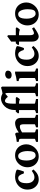

<svg xmlns="http://www.w3.org/2000/svg" viewBox="1454 -2210 769 3716"><g transform="rotate(-90 1838.0 -351.5)"><path d="M416.5 -87.9Q377 -43 343.5 -21.2Q310.1 0.5 280.3 7.1Q250.5 13.7 221.7 13.7Q170.4 13.7 126.2 -12.5Q82 -38.6 54.7 -87.6Q27.3 -136.7 27.3 -205.1Q27.3 -271.5 59.1 -325.4Q90.8 -379.4 147.7 -411.4Q204.6 -443.4 279.3 -443.4Q299.3 -443.4 327.1 -438.7Q355 -434.1 379.4 -426Q403.8 -418 414.1 -406.7Q415 -400.9 410.9 -381.8Q406.7 -362.8 399.7 -339.6Q392.6 -316.4 385.5 -296.9Q378.4 -277.3 374 -271L338.9 -275.9Q321.8 -331.1 301 -357.2Q280.3 -383.3 247.1 -383.3Q209.5 -383.3 180.2 -346.4Q150.9 -309.6 150.9 -219.2Q150.9 -147.9 183.3 -108.6Q215.8 -69.3 264.2 -69.3Q290 -69.3 315.9 -78.1Q341.8 -86.9 389.2 -120.6Z M903.3 -224.1Q903.3 -178.2 885 -135.5Q866.7 -92.8 835 -59.1Q803.2 -25.4 761.5 -5.9Q719.7 13.7 672.9 13.7Q608.4 13.7 560.5 -14.9Q512.7 -43.5 486.1 -93Q459.5 -142.6 459.5 -205.1Q459.5 -266.6 488.5 -321Q517.6 -375.5 569.8 -409.4Q622.1 -443.4 690.4 -443.4Q754.9 -443.4 802.7 -414.8Q850.6 -386.2 877 -336.7Q903.3 -287.1 903.3 -224.1ZM772.9 -201.2Q772.9 -250 762.2 -291.3Q751.5 -332.5 730.2 -357.9Q709 -383.3 677.2 -383.3Q642.6 -383.3 623.5 -361.6Q604.5 -339.8 597.2 -302.5Q589.8 -265.1 589.8 -218.3Q589.8 -169.9 602.1 -130.9Q614.3 -91.8 636 -69.1Q657.7 -46.4 685.5 -46.4Q736.8 -46.4 754.9 -85.9Q772.9 -125.5 772.9 -201.2Z M1232.4 0V-38.6Q1265.6 -46.9 1278.8 -53.5Q1292 -60.1 1292 -66.4V-264.6Q1292 -314 1282.5 -332.5Q1272.9 -351.1 1247.1 -351.1Q1227.5 -351.1 1203.1 -343.5Q1178.7 -335.9 1134.3 -309.1V-66.4Q1134.3 -51.3 1193.8 -38.6V0H951.2V-38.6Q1010.7 -53.7 1010.7 -66.4V-314.5Q1010.7 -338.9 1008.1 -350.1Q1005.4 -361.3 993.2 -366Q981 -370.6 951.2 -374V-411.1Q999 -416 1035.2 -423.3Q1071.3 -430.7 1106.9 -443.4L1127.4 -422.9L1132.3 -372.1Q1189.9 -413.1 1234.4 -428.2Q1278.8 -443.4 1314.5 -443.4Q1354 -443.4 1384.8 -416Q1415.5 -388.7 1415.5 -319.3V-66.4Q1415.5 -60.1 1427.5 -54Q1439.5 -47.9 1475.1 -38.6V0Z M1902.3 -671.4Q1902.3 -662.6 1892.6 -649.2Q1882.8 -635.7 1868.7 -621.8Q1854.5 -607.9 1841.6 -597.4Q1828.6 -586.9 1821.8 -583.5Q1799.8 -613.3 1779.5 -626.5Q1759.3 -639.6 1743.7 -639.6Q1728 -639.6 1715.8 -626Q1703.6 -612.3 1696.8 -575.4Q1689.9 -538.6 1689.9 -469.2V-429.7H1802.2L1820.3 -411.6Q1811.5 -395 1797.6 -377Q1783.7 -358.9 1775.4 -351.1Q1764.6 -356.4 1745.6 -361.8Q1726.6 -367.2 1689.9 -367.2V-65.4Q1689.9 -60.1 1708.7 -54.2Q1727.5 -48.3 1780.8 -38.6V0H1506.8V-38.6Q1538.1 -43.9 1552.2 -52Q1566.4 -60.1 1566.4 -65.4V-367.2H1514.2L1500 -384.8L1535.6 -429.7H1566.4V-443.8Q1566.4 -572.8 1639.2 -646Q1675.8 -683.1 1714.6 -699.5Q1753.4 -715.8 1784.7 -715.8Q1814.9 -715.8 1841.8 -707Q1868.7 -698.2 1885.5 -687.5Q1902.3 -676.8 1902.3 -671.4Z M1833.5 0V-38.6Q1873 -45.4 1885.3 -52Q1897.5 -58.6 1897.5 -66.4V-580.1Q1897.5 -607.4 1893.3 -619.4Q1889.2 -631.3 1876.5 -635.3Q1863.8 -639.2 1837.9 -642.1V-679.2Q1888.2 -686 1924.8 -693.6Q1961.4 -701.2 2000 -715.8L2021 -695.8V-66.4Q2021 -59.6 2034.4 -52.2Q2047.9 -44.9 2085 -38.6V0Z M2329.1 -582.5Q2329.1 -549.8 2304.9 -529.8Q2280.8 -509.8 2244.6 -509.8Q2217.8 -509.8 2195.8 -522.5Q2173.8 -535.2 2173.8 -563.5Q2173.8 -596.7 2198.5 -616.2Q2223.1 -635.7 2258.3 -635.7Q2284.7 -635.7 2306.9 -623.3Q2329.1 -610.8 2329.1 -582.5ZM2127.9 0V-38.6Q2159.2 -44.9 2173.3 -52.5Q2187.5 -60.1 2187.5 -66.4V-295.4Q2187.5 -327.1 2184.8 -343Q2182.1 -358.9 2169.9 -365.2Q2157.7 -371.6 2127.9 -374V-411.1Q2170.4 -416.5 2207 -424.3Q2243.7 -432.1 2277.3 -443.4H2311V-66.4Q2311 -61 2324.2 -53Q2337.4 -44.9 2370.6 -38.6V0Z M2807.1 -87.9Q2767.6 -43 2734.1 -21.2Q2700.7 0.5 2670.9 7.1Q2641.1 13.7 2612.3 13.7Q2561 13.7 2516.8 -12.5Q2472.7 -38.6 2445.3 -87.6Q2418 -136.7 2418 -205.1Q2418 -271.5 2449.7 -325.4Q2481.4 -379.4 2538.3 -411.4Q2595.2 -443.4 2669.9 -443.4Q2689.9 -443.4 2717.8 -438.7Q2745.6 -434.1 2770 -426Q2794.4 -418 2804.7 -406.7Q2805.7 -400.9 2801.5 -381.8Q2797.4 -362.8 2790.3 -339.6Q2783.2 -316.4 2776.1 -296.9Q2769 -277.3 2764.6 -271L2729.5 -275.9Q2712.4 -331.1 2691.7 -357.2Q2670.9 -383.3 2637.7 -383.3Q2600.1 -383.3 2570.8 -346.4Q2541.5 -309.6 2541.5 -219.2Q2541.5 -147.9 2574 -108.6Q2606.4 -69.3 2654.8 -69.3Q2680.7 -69.3 2706.5 -78.1Q2732.4 -86.9 2779.8 -120.6Z M3168.5 -77.1Q3103 -29.8 3060.3 -8.1Q3017.6 13.7 2993.7 13.7Q2951.7 13.7 2921.6 -18.8Q2891.6 -51.3 2891.6 -115.7V-367.2H2836.9L2822.8 -384.8L2858.4 -429.7H2891.6V-520L2996.1 -595.7L3015.1 -579.6V-429.7H3150.9L3168.5 -411.6Q3160.2 -395 3146 -377Q3131.8 -358.9 3122.6 -351.1Q3111.8 -356.4 3089.8 -361.8Q3067.9 -367.2 3047.9 -367.2H3015.1V-160.2Q3015.1 -115.2 3025.9 -96.9Q3036.6 -78.6 3050.3 -78.6Q3066.4 -78.6 3086.9 -85.7Q3107.4 -92.8 3146 -114.7Z M3648.4 -224.1Q3648.4 -178.2 3630.1 -135.5Q3611.8 -92.8 3580.1 -59.1Q3548.3 -25.4 3506.6 -5.9Q3464.8 13.7 3418 13.7Q3353.5 13.7 3305.7 -14.9Q3257.8 -43.5 3231.2 -93Q3204.6 -142.6 3204.6 -205.1Q3204.6 -266.6 3233.6 -321Q3262.7 -375.5 3314.9 -409.4Q3367.2 -443.4 3435.5 -443.4Q3500 -443.4 3547.9 -414.8Q3595.7 -386.2 3622.1 -336.7Q3648.4 -287.1 3648.4 -224.1ZM3518.1 -201.2Q3518.1 -250 3507.3 -291.3Q3496.6 -332.5 3475.3 -357.9Q3454.1 -383.3 3422.4 -383.3Q3387.7 -383.3 3368.7 -361.6Q3349.6 -339.8 3342.3 -302.5Q3335 -265.1 3335 -218.3Q3335 -169.9 3347.2 -130.9Q3359.4 -91.8 3381.1 -69.1Q3402.8 -46.4 3430.7 -46.4Q3481.9 -46.4 3500 -85.9Q3518.1 -125.5 3518.1 -201.2Z"/></g></svg>

Font: Namdhinggo ExtraBold
Style: Regular
Weight: 800
Designer: Victor Gaultney
Foundry: SIL International
Version: Version 3.001